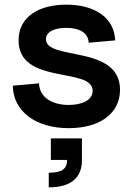

<svg xmlns="http://www.w3.org/2000/svg" viewBox="-20 -536 576 827"><path d="M276 16C411 16 497 -48 497 -149C497 -345 178 -273 178 -367C178 -399 214 -416 265 -416C322 -416 360 -395 362 -352L476 -362C473 -458 390 -516 266 -516C149 -516 60 -465 60 -362C60 -168 379 -249 379 -145C379 -106 336 -84 276 -84C201 -84 150 -119 148 -177L35 -167C37 -56 134 16 276 16ZM190 208V271C284 271 333 231 333 153V60H199V153H269C269 192 246 208 190 208Z"/></svg>

Font: Uncut Sans Semibold
Style: Regular
Weight: 600
Designer: Kasper Nordkvist
Foundry: UNCUT.wtf
Version: Version 1.304;Glyphs 3.2 (3246)